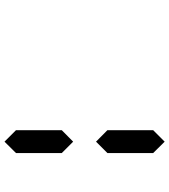

<svg xmlns="http://www.w3.org/2000/svg" viewBox="30 -870 741 840"><g transform="rotate(-90 400.0 -450.5)"><path d="M199.7 -100.1 149.9 -150.4V-350.6L199.7 -400.4L250 -350.6V-150.4ZM199.7 -500.5 149.9 -550.3V-750.5L199.7 -800.8L250 -750.5V-550.3Z"/></g></svg>

Font: E1234
Style: Regular
Weight: 400
Designer: GGBot
Version: Version 1.00;September 7, 2020